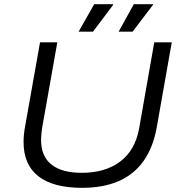

<svg xmlns="http://www.w3.org/2000/svg" viewBox="-20 -889 865 921"><path d="M374 12Q235 12 164 -43.5Q93 -99 93 -208Q93 -225 95 -245.5Q97 -266 101 -286L172 -686H255L182 -275Q180 -262 178.5 -246.5Q177 -231 177 -218Q177 -139 227 -99.5Q277 -60 372 -60Q485 -60 556.5 -114Q628 -168 647 -271L720 -686H804L732 -279Q715 -183 669.5 -118Q624 -53 550 -20.5Q476 12 374 12ZM549 -737 622 -869H714V-866L616 -737ZM357 -737 432 -869H522L523 -866L426 -737Z"/></svg>

Font: Archivo SemiExpanded Light
Style: Italic
Weight: 300
Width: 6
Italic angle: -10°
Designer: Hector Gatti
Foundry: Omnibus-Type
Version: Version 2.001